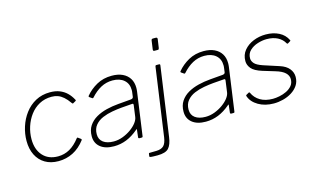

<svg xmlns="http://www.w3.org/2000/svg" viewBox="-103 -1053 2541 1535"><g transform="rotate(-15 1168.0 -286.0)"><path d="M333 -540Q378 -540 412 -526.5Q446 -513 471 -489Q496 -465 514 -431Q517 -427 516.5 -424.5Q516 -422 514 -420L489 -406Q487 -405 484.5 -407Q482 -409 479 -413Q456 -446 433.5 -465.5Q411 -485 387.5 -493.5Q364 -502 336 -502Q279 -502 234 -477.5Q189 -453 158 -411.5Q127 -370 110.5 -319Q94 -268 94 -215Q94 -130 139.5 -79Q185 -28 265 -28Q317 -28 361.5 -53Q406 -78 446 -130Q452 -136 456 -131L477 -116Q479 -115 480.5 -111.5Q482 -108 480 -105Q458 -76 432.5 -54Q407 -32 379 -18Q351 -4 321 3Q291 10 259 10Q195 10 148.5 -17.5Q102 -45 77 -95Q52 -145 52 -212Q52 -271 70.5 -329Q89 -387 125 -435Q161 -483 213.5 -511.5Q266 -540 333 -540Z M919 -70Q872 -30 822.5 -10Q773 10 718 10Q646 10 605.5 -23Q565 -56 565 -113Q565 -164 588.5 -199.5Q612 -235 651 -257.5Q690 -280 738.5 -292Q787 -304 837 -308L943 -317Q962 -319 964 -333L968 -364Q969 -370 969.5 -376Q970 -382 970 -388Q970 -441 935 -471.5Q900 -502 840 -502Q788 -502 743.5 -478Q699 -454 658 -408Q655 -405 653 -405Q651 -405 648 -407L626 -422Q624 -424 623.5 -426.5Q623 -429 626 -433Q664 -479 719 -509.5Q774 -540 844 -540Q896 -540 933 -522.5Q970 -505 990 -473Q1010 -441 1010 -396Q1010 -389 1009.5 -381.5Q1009 -374 1008 -366L958 -9Q957 -3 955 -1.5Q953 0 948 0H930Q926 0 923 -2.5Q920 -5 921 -10L928 -71Q928 -81 919 -70ZM954 -267Q955 -275 952.5 -278Q950 -281 943 -280L853 -273Q818 -270 775.5 -262.5Q733 -255 695 -239Q657 -223 632.5 -193.5Q608 -164 608 -118Q608 -75 639.5 -51.5Q671 -28 726 -28Q764 -28 801 -42Q838 -56 869 -78Q901 -101 919.5 -125.5Q938 -150 941 -172Z M1161 52Q1153 113 1127.5 141.5Q1102 170 1034 170Q989 170 978 168Q967 166 968 160L971 139Q972 136 973 135Q974 134 977 134L1035 133Q1075 132 1095 112.5Q1115 93 1122 45L1202 -521Q1203 -526 1205 -528Q1207 -530 1212 -530H1234Q1239 -530 1241 -527Q1243 -524 1242 -519L1161 52ZM1266 -659Q1265 -652 1263 -648Q1261 -644 1253 -644H1226Q1219 -644 1217 -648.5Q1215 -653 1216 -659L1226 -730Q1228 -742 1239 -742H1265Q1270 -742 1273.5 -738Q1277 -734 1276 -728Z M1679 -70Q1632 -30 1582.5 -10Q1533 10 1478 10Q1406 10 1365.5 -23Q1325 -56 1325 -113Q1325 -164 1348.5 -199.5Q1372 -235 1411 -257.5Q1450 -280 1498.5 -292Q1547 -304 1597 -308L1703 -317Q1722 -319 1724 -333L1728 -364Q1729 -370 1729.5 -376Q1730 -382 1730 -388Q1730 -441 1695 -471.5Q1660 -502 1600 -502Q1548 -502 1503.5 -478Q1459 -454 1418 -408Q1415 -405 1413 -405Q1411 -405 1408 -407L1386 -422Q1384 -424 1383.5 -426.5Q1383 -429 1386 -433Q1424 -479 1479 -509.5Q1534 -540 1604 -540Q1656 -540 1693 -522.5Q1730 -505 1750 -473Q1770 -441 1770 -396Q1770 -389 1769.5 -381.5Q1769 -374 1768 -366L1718 -9Q1717 -3 1715 -1.5Q1713 0 1708 0H1690Q1686 0 1683 -2.5Q1680 -5 1681 -10L1688 -71Q1688 -81 1679 -70ZM1714 -267Q1715 -275 1712.5 -278Q1710 -281 1703 -280L1613 -273Q1578 -270 1535.5 -262.5Q1493 -255 1455 -239Q1417 -223 1392.5 -193.5Q1368 -164 1368 -118Q1368 -75 1399.5 -51.5Q1431 -28 1486 -28Q1524 -28 1561 -42Q1598 -56 1629 -78Q1661 -101 1679.5 -125.5Q1698 -150 1701 -172Z M2041 10Q1968 10 1914 -21.5Q1860 -53 1843 -103Q1840 -110 1845 -113L1868 -126Q1871 -128 1873.5 -126.5Q1876 -125 1877 -122Q1897 -78 1939 -53Q1981 -28 2043 -28Q2067 -28 2097.5 -34Q2128 -40 2156 -53.5Q2184 -67 2202.5 -89Q2221 -111 2221 -144Q2221 -173 2196.5 -196.5Q2172 -220 2117 -236L2018 -266Q1954 -286 1930.5 -314.5Q1907 -343 1907 -376Q1907 -428 1937.5 -464.5Q1968 -501 2016 -520.5Q2064 -540 2118 -540Q2180 -540 2227 -516Q2274 -492 2296 -446Q2298 -443 2297 -441Q2296 -439 2293 -437L2272 -424Q2270 -423 2267.5 -424Q2265 -425 2263 -428Q2244 -463 2206.5 -482.5Q2169 -502 2115 -502Q2081 -502 2042 -490Q2003 -478 1976 -452.5Q1949 -427 1949 -387Q1949 -365 1966.5 -345Q1984 -325 2034 -308L2163 -266Q2213 -250 2238 -219.5Q2263 -189 2263 -151Q2263 -111 2243 -81Q2223 -51 2190 -30.5Q2157 -10 2118 0Q2079 10 2041 10Z"/></g></svg>

Font: Libre Franklin Thin Thin
Style: Italic
Weight: 250
Italic angle: -8°
Version: Version 3.000